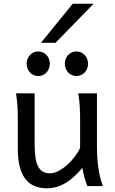

<svg xmlns="http://www.w3.org/2000/svg" viewBox="-20 -999 619 1031"><path d="M231.9 12.2Q75.7 12.2 75.7 -197.8V-341.8Q75.7 -365.2 75.4 -384.3Q75.2 -403.3 74.2 -421.1Q73.2 -439 71.3 -457.5Q69.3 -476.1 65.9 -498H166V-227.1Q166 -185.5 170.2 -155.5Q174.3 -125.5 184.1 -106.2Q193.8 -86.9 209.7 -77.6Q225.6 -68.4 249 -68.4Q270.5 -68.4 294.9 -81.3Q319.3 -94.2 341.6 -114.3Q363.8 -134.3 382.1 -158.4Q400.4 -182.6 410.2 -205.1V-341.8Q410.2 -365.7 409.9 -385Q409.7 -404.3 408.7 -421.9Q407.7 -439.5 405.8 -457.5Q403.8 -475.6 400.4 -498H500.5V-219.7Q500.5 -148.4 508.5 -95Q516.6 -41.5 532.2 0H449.2Q445.8 -8.3 441.9 -19.5Q438 -30.8 434.3 -43.5Q430.7 -56.2 427.5 -70.1Q424.3 -84 422.4 -97.7Q377.9 -43.5 330.8 -15.6Q283.7 12.2 231.9 12.2ZM123 -656.7Q123 -670.4 127.7 -682.4Q132.3 -694.3 140.6 -703.4Q148.9 -712.4 160.2 -717.5Q171.4 -722.7 185.1 -722.7Q198.7 -722.7 210.2 -717.5Q221.7 -712.4 230 -703.4Q238.3 -694.3 242.9 -682.4Q247.6 -670.4 247.6 -656.7Q247.6 -643.1 242.9 -631.1Q238.3 -619.1 230 -610.1Q221.7 -601.1 210.2 -595.9Q198.7 -590.8 185.1 -590.8Q171.4 -590.8 160.2 -595.9Q148.9 -601.1 140.6 -610.1Q132.3 -619.1 127.7 -631.1Q123 -643.1 123 -656.7ZM328.1 -656.7Q328.1 -670.4 332.8 -682.4Q337.4 -694.3 345.7 -703.4Q354 -712.4 365.2 -717.5Q376.5 -722.7 390.1 -722.7Q403.8 -722.7 415.3 -717.5Q426.8 -712.4 435.1 -703.4Q443.4 -694.3 448 -682.4Q452.6 -670.4 452.6 -656.7Q452.6 -643.1 448 -631.1Q443.4 -619.1 435.1 -610.1Q426.8 -601.1 415.3 -595.9Q403.8 -590.8 390.1 -590.8Q376.5 -590.8 365.2 -595.9Q354 -601.1 345.7 -610.1Q337.4 -619.1 332.8 -631.1Q328.1 -643.1 328.1 -656.7ZM482.9 -979 277.8 -769H199.7L370.6 -979Z"/></svg>

Font: Andika Basic
Style: Regular
Weight: 400
Designer: Annie Olsen & Victor Gaultney
Foundry: SIL International
Version: Version 1.000